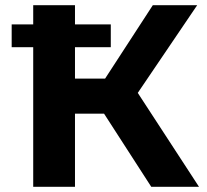

<svg xmlns="http://www.w3.org/2000/svg" viewBox="-20 -720 798 740"><path d="M563 0H747L511 -362L740 -700H569L385 -417H269V-538H407V-626H269V-700H108V-626H25V-538H108V0H269V-282H381Z"/></svg>

Font: Talent SemiBold
Style: Bold
Weight: 700
Designer: Mike Powis
Version: Version 1.001;hotconv 1.0.109;makeotfexe 2.5.65596